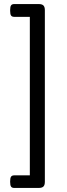

<svg xmlns="http://www.w3.org/2000/svg" viewBox="-20 -788 331 946"><path d="M30 109V105Q30 89 34.5 82.5Q39 76 50 76H127V-705H50Q39 -705 34.5 -711.5Q30 -718 30 -734V-739Q30 -755 34.5 -761.5Q39 -768 50 -768H171Q187 -768 194 -761Q201 -754 201 -738V108Q201 124 194 131Q187 138 171 138H50Q39 138 34.5 131.5Q30 125 30 109Z"/></svg>

Font: Asap-Regular
Style: Regular
Weight: 400
Designer: Pablo Cosgaya
Foundry: Omnibus-Type
Version: Version 2.000; ttfautohint (v1.8)